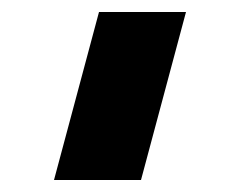

<svg xmlns="http://www.w3.org/2000/svg" viewBox="-20 -160 400 320"><path d="M70 140H215L290 -140H145Z"/></svg>

Font: Abstante
Style: Regular
Weight: 500
Designer: Valerio Brotto (Silverblur_type)
Version: Version 1.000;Glyphs 3.1.2 (3151)